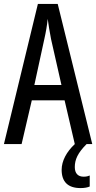

<svg xmlns="http://www.w3.org/2000/svg" viewBox="-20 -734 490 978"><path d="M361 0C319 39 294 86 294 131C294 192 326 224 390 224C410 224 426 221 437 216V160C430 163 421 166 406 166C377 166 361 149 361 117C361 79 376 45 421 0H450L274 -714H173L0 0H90L142 -223H309ZM240 -535 293 -301H155L206 -536C214 -571 220 -607 223 -638C227 -607 233 -572 240 -535Z"/></svg>

Font: Noto Sans Lao Looped ExtraCondensed
Style: Regular
Weight: 400
Width: 2
Designer: Mark Frömberg, Ben Mitchell
Foundry: The Fontpad Ltd
Version: Version 1.002